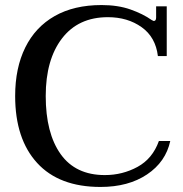

<svg xmlns="http://www.w3.org/2000/svg" viewBox="-20 -730 725 760"><path d="M40 -350Q40 -461 80 -542Q120 -623 196.5 -666.5Q273 -710 382 -710Q447 -710 496.5 -692.5Q546 -675 580 -651Q581 -651 584 -649Q587 -647 589 -647Q598 -647 598 -661V-705H640V-508H605Q596 -583 540.5 -622.5Q485 -662 407 -662Q290 -662 225.5 -578Q161 -494 161 -350Q161 -203 220 -120Q279 -37 395 -37Q465 -37 524.5 -69.5Q584 -102 609 -172H654Q636 -89 562 -39.5Q488 10 378 10Q214 10 127 -85Q40 -180 40 -350Z"/></svg>

Font: Taviraj Medium
Style: Regular
Weight: 500
Designer: Katatrad Team
Foundry: CadsonDemak
Version: Version 1.030